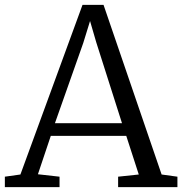

<svg xmlns="http://www.w3.org/2000/svg" viewBox="-23 -770 750 790"><path d="M61 -52 316.5 -750H403L642 -52L707 -43V0H463V-43L548 -52L496.5 -211H186L133 -53L222 -43V0H-3V-43ZM479 -263 373 -596 347.5 -683.5 319.5 -593 203 -263Z"/></svg>

Font: Merriweather Light
Style: Regular
Weight: 300
Designer: Eben Sorkin
Foundry: Eben Sorkin
Version: Version 2.100